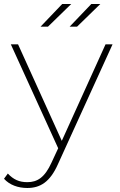

<svg xmlns="http://www.w3.org/2000/svg" viewBox="-40 -740 597 957"><path d="M315 -720H270L162 -607H199ZM344 -607 460 -720H415L307 -607ZM486 -519 268 -38 50 -519H14L250 -1L217 70C183 145 146 168 96 168C56 168 27 155 -1 125L-20 151C8 182 50 197 96 197C160 197 209 168 249 78L521 -519Z"/></svg>

Font: Talent ExtraLight
Style: Regular
Weight: 200
Designer: Mike Powis
Version: Version 1.001;hotconv 1.0.109;makeotfexe 2.5.65596